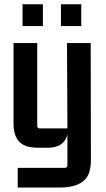

<svg xmlns="http://www.w3.org/2000/svg" viewBox="-20 -679 493 894"><path d="M282.2 102.5H62.5V194.3H257.8Q367.2 194.3 393.6 128.9Q403.3 102.5 403.3 65.4L402.3 -478.5H292L293.9 -81.1H165Q153.3 -81.1 153.3 -92.8V-478.5H43V-103.5Q43 -17.6 104.5 2Q127.9 8.8 161.1 8.8H206.1Q277.3 7.8 293.9 -51.8V90.8Q293.9 102.5 282.2 102.5ZM179.7 -557.6V-659.2H85V-557.6ZM358.4 -557.6V-659.2H263.7V-557.6Z"/></svg>

Font: Gemunu Libre
Style: Bold
Weight: 700
Designer: Pushpananda Ekanayake, Sol Matas, Kosala Senevirathne
Foundry: Mooniak
Version: Version 1.001